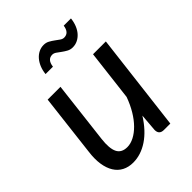

<svg xmlns="http://www.w3.org/2000/svg" viewBox="-204 -821 938 938"><g transform="rotate(-45 265.0 -352.0)"><path d="M41.5 0ZM174 -506.5 136 -184.5Q129 -125 143.2 -96Q157.5 -67 197 -67Q220 -67 244.2 -79.5Q268.5 -92 291.2 -115Q314 -138 333.5 -170.5Q353 -203 367.5 -243L399 -506.5H487.5L426.5 0H382.5Q350 0 350 -32L357.5 -124Q317 -59.5 267 -26.2Q217 7 164 7Q132 7 107.5 -5.8Q83 -18.5 67.8 -43Q52.5 -67.5 47 -103Q41.5 -138.5 47.5 -184.5L85.5 -506.5ZM357 -663.5Q390.5 -663.5 396.5 -706.5H446.5Q444 -683 436 -663.2Q428 -643.5 415.5 -629.5Q403 -615.5 387.2 -607.8Q371.5 -600 353 -600Q337 -600 323.8 -607.2Q310.5 -614.5 299 -623Q287.5 -631.5 277.2 -638.8Q267 -646 256.5 -646Q223 -646 217.5 -602H166.5Q169 -626 177.2 -645.8Q185.5 -665.5 198 -679.8Q210.5 -694 226.5 -701.8Q242.5 -709.5 260.5 -709.5Q277 -709.5 290 -702.2Q303 -695 314.5 -686.5Q326 -678 336.2 -670.8Q346.5 -663.5 357 -663.5Z"/></g></svg>

Font: Lato
Style: Italic
Weight: 400
Italic angle: -7°
Designer: Lukasz Dziedzic
Foundry: tyPoland Lukasz Dziedzic
Version: Version 2.007; 2014-02-27